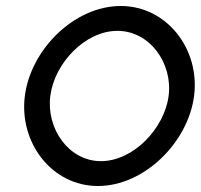

<svg xmlns="http://www.w3.org/2000/svg" viewBox="-20 -610 670 641"><path d="M148 -290C162 -399 264 -507 372 -507C480 -507 557 -399 543 -290C529 -181 425 -72 317 -72C209 -72 134 -181 148 -290ZM63 -290C43 -134 153 11 307 11C461 11 608 -134 628 -290C648 -446 537 -590 383 -590C229 -590 83 -446 63 -290Z"/></svg>

Font: Charger
Style: It
Weight: 400
Designer: Jasper
Foundry: Cannot Into Space Fonts
Version: Version 0.98